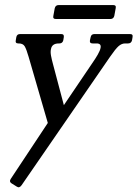

<svg xmlns="http://www.w3.org/2000/svg" viewBox="-20 -578 558 778"><path d="M185.2 -40.2 96.2 -347Q87 -379 80 -390.5Q73 -402 56 -402H54Q41 -402 44 -415L46 -427Q48.2 -440 61.2 -440H227.8Q240.8 -440 238.5 -427L236.5 -415Q233.5 -402 220.5 -402H218.5Q190.5 -402 186.5 -379Q183.8 -368 186.8 -352Q189.8 -336 194.5 -319L247.8 -117.8ZM223.8 -129.8 353.2 -321Q366.5 -340 376 -356.5Q385.5 -373 387.5 -384Q391.2 -402 371.2 -402H355.2Q342.2 -402 344.5 -415L347.2 -427Q349.5 -440 362.5 -440H507Q520 -440 517 -427L515 -415Q512 -402 499 -402H487Q473 -402 460.5 -391Q448 -380 426 -348L67.5 172.5Q58.5 185.2 48.5 178.5L26.8 165Q16 158.2 23.5 147L187 -99.8ZM443.2 -514Q440.2 -501 427.2 -501H206.2Q193.2 -501 196.2 -514L201.8 -544.5Q204.8 -557.5 217.8 -557.5H438.8Q451.8 -557.5 448.8 -544.5Z"/></svg>

Font: Young Serif Light
Style: Italic
Weight: 300
Italic angle: -10.979°
Designer: Bastien Sozeau
Foundry: NBR — Bastien Sozeau
Version: Version 5.001